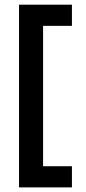

<svg xmlns="http://www.w3.org/2000/svg" viewBox="-20 -687 373 832"><path d="M62.5 125H291.7V33.3H166.7V-575H291.7V-666.7H62.5Z"/></svg>

Font: Afacad
Style: Bold
Weight: 700
Designer: Kristian Moeller
Foundry: Dicotype
Version: Version 1.000